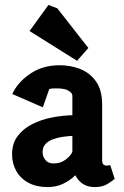

<svg xmlns="http://www.w3.org/2000/svg" viewBox="-20 -756 503 780"><path d="M174 4Q128 4 95.5 -13.5Q63 -31 46 -61.5Q29 -92 29 -129Q29 -173 51.5 -203Q74 -233 110.5 -251.5Q147 -270 190 -278.5Q233 -287 274 -288V-367Q274 -378 258.5 -387.5Q243 -397 209 -397Q201 -397 193 -396.5Q185 -396 180 -394L154 -320L30 -374Q51 -421 102 -456Q153 -491 223 -491Q266 -491 305 -476Q344 -461 369.5 -426Q395 -391 395 -330V-105Q395 -92 400.5 -87.5Q406 -83 413 -83Q418 -83 422.5 -84Q427 -85 428 -85L446 -29Q439 -23 418 -9.5Q397 4 366 4Q336 4 316.5 -9Q297 -22 286 -44Q266 -24 237.5 -10Q209 4 174 4ZM198 -92Q226 -92 246.5 -107.5Q267 -123 274 -139V-204Q255 -203 234 -200Q213 -197 194.5 -190Q176 -183 164.5 -170.5Q153 -158 153 -138Q153 -121 164 -106.5Q175 -92 198 -92ZM293 -509 100 -630 177 -736 213 -722 339 -561Z"/></svg>

Font: Kreon
Style: Bold
Weight: 700
Designer: Julia Petretta
Foundry: Julia Petretta and Eli Heuer
Version: Version 2.002